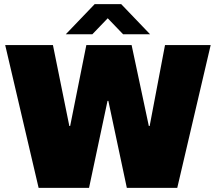

<svg xmlns="http://www.w3.org/2000/svg" viewBox="-20 -905 1040 925"><path d="M995 -688 834 0H591L502 -419H498L409 0H166L5 -688H235L314 -298H318L396 -688H614L697 -298H701L775 -688ZM564 -885 703 -740H573L499 -817L425 -740H297L436 -885Z"/></svg>

Font: Archicoco
Style: Regular
Weight: 400
Designer: Hector Gatti
Foundry: Hector Gatti
Version: 1.002